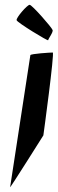

<svg xmlns="http://www.w3.org/2000/svg" viewBox="-20 -785 240 797"><path d="M49 -701C52 -691 180 -613 180 -618C180 -624 203 -653 198 -661C195 -671 113 -765 103 -765C93 -765 46 -711 49 -701ZM22 -8C21 -2 160 -223 160 -223C161 -229 207 -567 199 -567C190 -567 107 -562 106 -556Z"/></svg>

Font: Ampere
Style: SCUltExtIta
Weight: 400
Version: Version 1